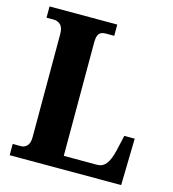

<svg xmlns="http://www.w3.org/2000/svg" viewBox="-107 -802 800 890"><g transform="rotate(15 293.0 -357.0)"><path d="M21 0V-54H62Q77 -54 89.5 -66.5Q102 -79 102 -109V-602Q102 -634 88.5 -647Q75 -660 56 -660H21V-714H346V-660H307Q282 -660 273 -647.5Q264 -635 264 -605V-62H424Q450 -62 466.5 -82.5Q483 -103 494 -149L511 -224H561L556 0Z"/></g></svg>

Font: Noto Serif Lao Condensed ExtraBold
Style: Regular
Weight: 800
Width: 3
Designer: Monotype Design Team
Foundry: Monotype Imaging Inc.
Version: Version 2.003; ttfautohint (v1.8.4.7-5d5b)